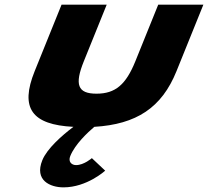

<svg xmlns="http://www.w3.org/2000/svg" viewBox="-20 -533 897 828"><path d="M162.5 158C127.3 245 196.6 275 253.8 275C355 275 433.6 203 433.6 203L376.2 149C376.2 149 342.1 179 308 179C289.3 179 272.9 165 283 140C303.6 89 358.3 38 386.7 14C568.3 3 677.3 -68 741.1 -226L857.1 -513H662.4L563.8 -269C523 -168 477.5 -129 396.1 -129C314.7 -129 300.8 -168 341.6 -269L440.2 -513H245.5L129.5 -226C64.9 -66 117.6 5 296.5 14C247.5 51 182.7 108 162.5 158Z"/></svg>

Font: Hussar
Style: BdWideOblFour
Weight: 700
Foundry: Cannot Into Space Fonts
Version: Version 2.00